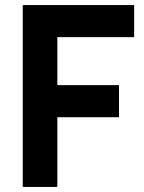

<svg xmlns="http://www.w3.org/2000/svg" viewBox="-20 -740 571 760"><path d="M70 0V-720H511V-593H207V-403H451V-276H207V0Z"/></svg>

Font: Vela Sans ExtBd
Style: Regular
Weight: 800
Designer: Principal design: Mikhail Sharanda - project Manrope.
Design modification: Ravid Balaliev
Foundry: Mikhail Sharanda
Version: Version 1.001